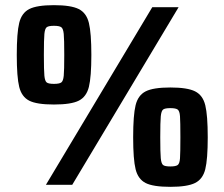

<svg xmlns="http://www.w3.org/2000/svg" viewBox="-20 -716 869 744"><path d="M45 -503Q45 -589 54.5 -627.5Q64 -666 93.5 -681Q123 -696 189 -696Q255 -696 285 -681Q315 -666 324.5 -627Q334 -588 334 -503Q334 -418 324.5 -379.5Q315 -341 285.5 -326Q256 -311 189 -311Q122 -311 93 -326Q64 -341 54.5 -379Q45 -417 45 -503ZM158 0 570 -688H672L260 0ZM229 -503Q229 -564 227 -584.5Q225 -605 217.5 -610.5Q210 -616 189 -616Q168 -616 161 -610.5Q154 -605 152 -584.5Q150 -564 150 -503Q150 -443 152 -422.5Q154 -402 161 -396.5Q168 -391 189 -391Q210 -391 217.5 -396.5Q225 -402 227 -422.5Q229 -443 229 -503ZM496 -184Q496 -270 505.5 -308.5Q515 -347 544.5 -362Q574 -377 640 -377Q706 -377 736 -362Q766 -347 775.5 -308Q785 -269 785 -184Q785 -99 775.5 -60.5Q766 -22 736 -7Q706 8 640 8Q573 8 544 -7Q515 -22 505.5 -60Q496 -98 496 -184ZM679 -184Q679 -245 677.5 -265.5Q676 -286 668.5 -291.5Q661 -297 640 -297Q619 -297 612 -291.5Q605 -286 603 -265Q601 -244 601 -184Q601 -124 603 -103Q605 -82 612 -76.5Q619 -71 640 -71Q661 -71 668.5 -76.5Q676 -82 677.5 -102.5Q679 -123 679 -184Z"/></svg>

Font: Saira Semi Condensed ExtraBold
Style: Regular
Weight: 800
Width: 4
Designer: Hector Gatti with collaboration of the Omnibus-Type team
Foundry: Omnibus-Type
Version: Version 1.001; ttfautohint (v1.8)